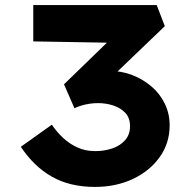

<svg xmlns="http://www.w3.org/2000/svg" viewBox="-20 -726 763 756"><path d="M354 10Q255 10 184 -30.5Q113 -71 62 -148L184 -235Q203 -207 228 -183.5Q253 -160 284.5 -145.5Q316 -131 355 -131Q391 -131 422 -141.5Q453 -152 472.5 -174Q492 -196 492 -229Q492 -262 473.5 -281.5Q455 -301 426.5 -310.5Q398 -320 366 -320Q349 -320 332.5 -317.5Q316 -315 301 -310.5Q286 -306 273 -300L232 -394L430 -586L459 -557L111 -563V-706H597L629 -623L369 -374L329 -437Q340 -441 363 -444Q386 -447 410 -447Q458 -447 500.5 -430.5Q543 -414 576.5 -385.5Q610 -357 629 -317.5Q648 -278 648 -233Q648 -162 608.5 -107Q569 -52 502.5 -21Q436 10 354 10Z"/></svg>

Font: Lexend Giga
Style: Bold
Weight: 700
Version: Version 1.007